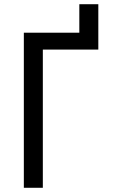

<svg xmlns="http://www.w3.org/2000/svg" viewBox="-20 -890 540 910"><path d="M93 0V-735H356V-870H446V-655H183V0Z"/></svg>

Font: Iosevka SS18 Medium
Style: Regular
Weight: 500
Monospace: yes
Designer: Belleve Invis
Foundry: Belleve Invis
Version: Version 25.1.1; ttfautohint (v1.8.4)